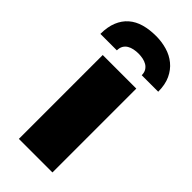

<svg xmlns="http://www.w3.org/2000/svg" viewBox="-240 -803 853 853"><g transform="rotate(45 186.0 -377.0)"><path d="M79.1 -526.9H290V0H79.1ZM265.1 -585.9Q265.1 -602.5 258.3 -613.8Q251.5 -625 240.5 -631.6Q229.5 -638.2 215.6 -641.1Q201.7 -644 187 -644Q172.4 -644 158.2 -641.1Q144 -638.2 133.1 -631.6Q122.1 -625 115.5 -613.8Q108.9 -602.5 108.9 -585.9H5.4Q5.4 -630.4 18.6 -662.4Q31.7 -694.3 55.4 -714.8Q79.1 -735.4 112.5 -744.9Q146 -754.4 187 -754.4Q222.7 -754.4 255.6 -744.9Q288.6 -735.4 313.7 -714.8Q338.9 -694.3 353.8 -662.4Q368.7 -630.4 368.7 -585.9Z"/></g></svg>

Font: Candal
Style: Regular
Weight: 400
Designer: vernon adams
Foundry: vernon adams
Version: Version 1.000